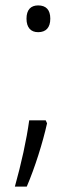

<svg xmlns="http://www.w3.org/2000/svg" viewBox="-20 -561 284 710"><path d="M78 -492C78 -459 94 -442 121 -442C150 -442 166 -459 166 -492C166 -525 150 -541 121 -541C94 -541 78 -525 78 -492ZM154 -105 149 -116H88C78 -43 59 43 35 129H79C109 59 138 -33 154 -105Z"/></svg>

Font: Noto Sans Ethiopic Light
Style: Regular
Weight: 300
Designer: Monotype Design Team
Foundry: Monotype Imaging Inc.
Version: Version 2.102